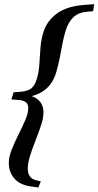

<svg xmlns="http://www.w3.org/2000/svg" viewBox="-20 -742 458 894"><path d="M33 -279 43.5 -312.5 74 -314.5Q97.5 -316.5 112.8 -323Q128 -329.5 137.8 -343.8Q147.5 -358 153.5 -382Q161.5 -411 163.5 -447.2Q165.5 -483.5 168.5 -520.8Q171.5 -558 181.5 -590Q196 -641.5 242.2 -677Q288.5 -712.5 370 -719L418.5 -722.5L413.5 -690L382.5 -687Q342 -683 319 -659Q296 -635 284.5 -595.5Q276.5 -568.5 270.5 -537Q264.5 -505.5 258 -471.5Q251.5 -437.5 241 -403Q227 -356.5 195 -328.5Q163 -300.5 112 -291L114 -298Q138 -292.5 153 -281.2Q168 -270 175.2 -254Q182.5 -238 182.5 -219Q182.5 -193.5 171.5 -159.8Q160.5 -126 146 -89.5Q131.5 -53 120.5 -18.5Q109.5 16 109.5 43.5Q109.5 65.5 118.8 79Q128 92.5 149 97.5L170 102.5L158.5 131L119.5 125.5Q70 117.5 45.5 87.5Q21 57.5 21 17Q21 -12 34.8 -46.2Q48.5 -80.5 66.2 -115.8Q84 -151 97.8 -183Q111.5 -215 111.5 -239Q111.5 -256 100.8 -265.5Q90 -275 66 -276.5Z"/></svg>

Font: Newsreader 36pt
Style: Bold Italic
Weight: 700
Italic angle: -17°
Designer: Hugues Gentile
Foundry: Production Type
Version: Version 1.003